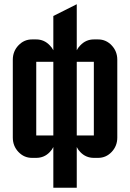

<svg xmlns="http://www.w3.org/2000/svg" viewBox="-20 -740 610 900"><path d="M339.8 -720.2V-504.4Q345.7 -516.6 356.4 -527.3Q382.8 -555.2 419.9 -555.2H439.9Q477.1 -555.2 503.4 -527.3Q529.8 -499.5 529.8 -460V-95.2Q529.8 -55.7 503.4 -27.8Q477.1 0 439.9 0H419.9Q382.3 0 356.4 -27.3Q345.7 -38.1 339.8 -50.8V140.1H230V-50.8Q224.1 -38.1 213.4 -27.3Q187.5 0 149.9 0H129.9Q92.8 0 66.4 -27.8Q40 -55.7 40 -95.2V-460Q40 -499.5 66.4 -527.3Q92.8 -555.2 129.9 -555.2H149.9Q187 -555.2 213.4 -527.3Q224.1 -516.6 230 -504.4V-665ZM230 -105V-450.2H149.9V-105ZM339.8 -450.2V-105H419.9V-450.2Z"/></svg>

Font: Horta
Style: Regular
Weight: 600
Width: 3
Version: Version 0.11